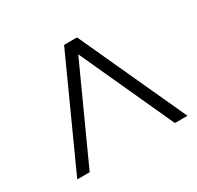

<svg xmlns="http://www.w3.org/2000/svg" viewBox="-100 -786 664 646"><g transform="rotate(-30 232.5 -463.0)"><path d="M29.3 -256.3 217.3 -670.4H267.6L457.5 -256.3H408.7L242.7 -619.1L77.6 -256.3Z"/></g></svg>

Font: Elstob 10pt
Style: Italic
Weight: 400
Italic angle: -20°
Designer: Peter S. Baker
Version: Version 1.015